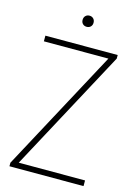

<svg xmlns="http://www.w3.org/2000/svg" viewBox="-134 -978 743 1049"><g transform="rotate(15 237.5 -454.0)"><path d="M28 0V-20L398 -708H33V-740H442V-720L72 -32H447V0ZM238 -845Q224.5 -845 215.8 -853.5Q207 -862 207 -876Q207 -890.5 215.8 -899.2Q224.5 -908 238 -908Q251.5 -908 260.2 -899.2Q269 -890.5 269 -876Q269 -862 260.2 -853.5Q251.5 -845 238 -845Z"/></g></svg>

Font: Encode Sans Cnd Th
Style: Regular
Weight: 100
Width: 3
Designer: Multiple Designers
Foundry: Impallari Type
Version: Version 3.002; ttfautohint (v1.8.3) -l 8 -r 50 -G 200 -x 14 